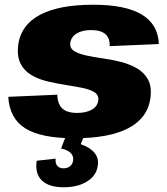

<svg xmlns="http://www.w3.org/2000/svg" viewBox="-20 -572 706 811"><path d="M294 12Q153 12 86.5 -30Q20 -72 15 -163L222 -172Q223 -133 243 -114Q263 -95 306 -95Q344 -95 368 -109Q392 -123 395 -147Q398 -170 379.5 -182Q361 -194 329 -200.5Q297 -207 258.5 -213Q220 -219 181.5 -228Q143 -237 112.5 -255Q82 -273 66.5 -304Q51 -335 57 -384Q69 -467 149 -509.5Q229 -552 374 -552Q510 -552 579 -510.5Q648 -469 651 -386L443 -377Q445 -410 425.5 -427.5Q406 -445 365 -445Q328 -445 304.5 -431Q281 -417 277 -392Q274 -369 292.5 -357Q311 -345 343 -338Q375 -331 414 -325.5Q453 -320 490.5 -310.5Q528 -301 559 -283Q590 -265 606 -234.5Q622 -204 615 -155Q603 -73 522 -30.5Q441 12 294 12ZM249 219Q186 219 156.5 190Q127 161 135 107L215 98Q213 118 222 128.5Q231 139 248 139Q265 139 276 130Q287 121 289 105Q291 87 279 74.5Q267 62 238 55L259 1H336L321 37Q361 51 379.5 74Q398 97 393 127Q388 169 348.5 194Q309 219 249 219Z"/></svg>

Font: Pathway Extreme 28pt ExtraBold
Style: Italic
Weight: 800
Italic angle: -8°
Designer: Eduardo Rodriguez Tunni
Foundry: Eduardo Rodriguez Tunni
Version: Version 1.001;gftools[0.9.26]